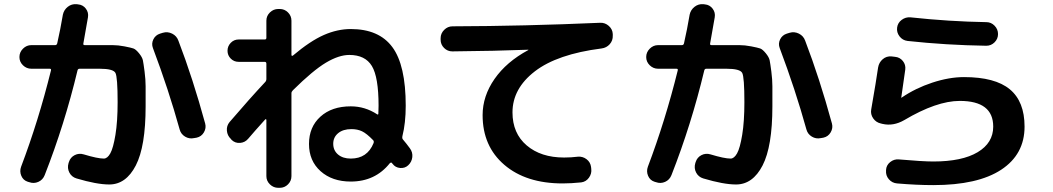

<svg xmlns="http://www.w3.org/2000/svg" viewBox="-20 -836 5040 919"><path d="M130 -507Q107 -507 90 -523.5Q73 -540 73 -563Q73 -586 90 -603Q107 -620 130 -620H244Q252 -620 254 -629Q269 -695 281 -766Q286 -789 304.5 -803.5Q323 -818 347 -816L354 -815Q377 -813 391 -794.5Q405 -776 401 -753Q388 -677 379 -628Q377 -620 386 -620H443Q494 -620 519.5 -620Q545 -620 576 -614Q607 -608 618.5 -604Q630 -600 645.5 -581Q661 -562 664 -547Q667 -532 672 -493.5Q677 -455 677 -423Q677 -391 677 -327Q677 -135 630 -44Q583 47 503 47Q443 47 346 18Q323 11 312 -10Q301 -31 308 -55L310 -61Q317 -83 337.5 -93.5Q358 -104 381 -97Q447 -77 477 -77Q494 -77 508 -102Q522 -127 532.5 -190.5Q543 -254 543 -347Q543 -467 532.5 -487Q522 -507 457 -507H361Q353 -507 351 -499Q289 -240 194 2Q185 25 163.5 34.5Q142 44 120 36L113 34Q91 27 82 5.5Q73 -16 81 -38Q164 -257 224 -499Q226 -507 218 -507ZM840 -216Q787 -407 712 -606Q704 -627 714 -647.5Q724 -668 746 -675L759 -679Q782 -686 804 -675Q826 -664 834 -641Q903 -461 962 -245Q968 -223 956 -202.5Q944 -182 921 -177L909 -175Q886 -170 866 -182Q846 -194 840 -216Z M1768 -151Q1771 -160 1766 -165Q1735 -197 1713 -207.5Q1691 -218 1662 -218Q1622 -218 1598.5 -198.5Q1575 -179 1575 -148Q1575 -116 1598 -96.5Q1621 -77 1659 -77Q1738 -77 1768 -151ZM1079 -252Q1176 -365 1249 -443Q1255 -449 1255 -458V-531Q1255 -540 1247 -540H1122Q1100 -540 1084.5 -555.5Q1069 -571 1069 -593Q1069 -615 1084.5 -631Q1100 -647 1122 -647H1247Q1255 -647 1255 -655V-737Q1255 -760 1272 -776.5Q1289 -793 1312 -793H1319Q1342 -793 1358.5 -776.5Q1375 -760 1375 -737V-572Q1375 -570 1377.5 -569Q1380 -568 1382 -570Q1465 -640 1530 -668.5Q1595 -697 1659 -697Q1794 -697 1858 -610.5Q1922 -524 1922 -330Q1922 -247 1906 -184Q1904 -173 1909 -168Q1926 -148 1942 -126Q1956 -107 1953.5 -84Q1951 -61 1934 -45Q1918 -30 1895 -32Q1872 -34 1859 -52Q1858 -52 1857 -54L1856 -56Q1852 -60 1846 -55Q1776 33 1659 33Q1570 33 1514.5 -16.5Q1459 -66 1459 -147Q1459 -228 1513.5 -277.5Q1568 -327 1659 -327Q1727 -327 1785 -289Q1791 -285 1791 -293Q1791 -299 1791.5 -311Q1792 -323 1792 -330Q1792 -467 1760 -520Q1728 -573 1652 -573Q1602 -573 1540 -536Q1478 -499 1382 -404Q1375 -397 1375 -390V7Q1375 30 1358.5 46.5Q1342 63 1319 63H1312Q1289 63 1272 46.5Q1255 30 1255 7V-262Q1255 -264 1253.5 -265Q1252 -266 1250 -265Q1195 -204 1168 -172Q1153 -154 1129.5 -152Q1106 -150 1089 -166L1085 -171Q1068 -187 1066 -210.5Q1064 -234 1079 -252Z M2145 -590Q2122 -590 2105.5 -606.5Q2089 -623 2089 -646V-653Q2089 -676 2106 -693Q2123 -710 2146 -710Q2488 -711 2853 -727Q2876 -728 2894 -712Q2912 -696 2913 -673V-666Q2914 -642 2898.5 -624.5Q2883 -607 2859 -604Q2647 -577 2540 -494.5Q2433 -412 2433 -298Q2433 -198 2501 -140Q2569 -82 2680 -82Q2714 -82 2746 -86Q2769 -88 2787.5 -74Q2806 -60 2809 -37L2810 -28Q2813 -5 2799 14.5Q2785 34 2762 37Q2714 42 2673 42Q2498 42 2394 -47Q2290 -136 2290 -285Q2290 -376 2347 -458Q2404 -540 2508 -596Q2509 -596 2509 -598H2508Q2353 -592 2145 -590Z M3130 -507Q3107 -507 3090 -523.5Q3073 -540 3073 -563Q3073 -586 3090 -603Q3107 -620 3130 -620H3244Q3252 -620 3254 -629Q3269 -695 3281 -766Q3286 -789 3304.5 -803.5Q3323 -818 3347 -816L3354 -815Q3377 -813 3391 -794.5Q3405 -776 3401 -753Q3388 -677 3379 -628Q3377 -620 3386 -620H3443Q3494 -620 3519.5 -620Q3545 -620 3576 -614Q3607 -608 3618.5 -604Q3630 -600 3645.5 -581Q3661 -562 3664 -547Q3667 -532 3672 -493.5Q3677 -455 3677 -423Q3677 -391 3677 -327Q3677 -135 3630 -44Q3583 47 3503 47Q3443 47 3346 18Q3323 11 3312 -10Q3301 -31 3308 -55L3310 -61Q3317 -83 3337.5 -93.5Q3358 -104 3381 -97Q3447 -77 3477 -77Q3494 -77 3508 -102Q3522 -127 3532.5 -190.5Q3543 -254 3543 -347Q3543 -467 3532.5 -487Q3522 -507 3457 -507H3361Q3353 -507 3351 -499Q3289 -240 3194 2Q3185 25 3163.5 34.5Q3142 44 3120 36L3113 34Q3091 27 3082 5.5Q3073 -16 3081 -38Q3164 -257 3224 -499Q3226 -507 3218 -507ZM3840 -216Q3787 -407 3712 -606Q3704 -627 3714 -647.5Q3724 -668 3746 -675L3759 -679Q3782 -686 3804 -675Q3826 -664 3834 -641Q3903 -461 3962 -245Q3968 -223 3956 -202.5Q3944 -182 3921 -177L3909 -175Q3886 -170 3866 -182Q3846 -194 3840 -216Z M4196 -245Q4173 -250 4159.5 -269.5Q4146 -289 4150 -312Q4174 -450 4183 -513Q4187 -537 4205 -552.5Q4223 -568 4247 -566L4264 -564Q4287 -562 4301.5 -544Q4316 -526 4313 -503Q4300 -408 4294 -370V-368H4295L4296 -369Q4362 -414 4442.5 -440.5Q4523 -467 4594 -467Q4743 -467 4813.5 -408.5Q4884 -350 4884 -230Q4884 -97 4772 -23.5Q4660 50 4447 50Q4368 50 4274 42Q4250 40 4234.5 22Q4219 4 4221 -20V-22Q4222 -45 4240.5 -60Q4259 -75 4282 -73Q4397 -63 4447 -63Q4585 -63 4659.5 -107.5Q4734 -152 4734 -230Q4734 -353 4574 -353Q4463 -353 4308 -261Q4256 -231 4204 -243ZM4338 -753Q4523 -733 4701 -730Q4724 -730 4740.5 -713Q4757 -696 4757 -673Q4757 -650 4740.5 -633.5Q4724 -617 4701 -617Q4508 -620 4324 -640Q4300 -643 4285.5 -662Q4271 -681 4274 -704Q4277 -727 4296 -741Q4315 -755 4338 -753Z"/></svg>

Font: Rounded Mplus 1c Bold
Style: Bold
Weight: 700
Version: Version 1.059.20150529